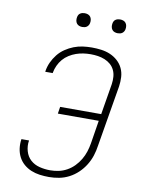

<svg xmlns="http://www.w3.org/2000/svg" viewBox="-100 -992 799 1068"><g transform="rotate(10 300.0 -458.0)"><path d="M252 8Q225 8 199.5 4.5Q174 1 151 -8.5Q128 -18 109.5 -34Q91 -50 79.5 -72Q68 -94 64.5 -120Q61 -146 65 -172Q65 -172 65 -172.5Q65 -173 66 -173H108Q108 -173 108 -172.5Q108 -172 108 -172Q103 -142 111.5 -112.5Q120 -83 141 -64Q162 -45 191.5 -37.5Q221 -30 252 -30Q276 -30 300 -35Q324 -40 346.5 -52.5Q369 -65 387 -83.5Q405 -102 418 -124Q431 -146 438.5 -169.5Q446 -193 450 -217L471 -348H240L246 -387H478L507 -562Q510 -583 508.5 -603.5Q507 -624 498.5 -641.5Q490 -659 475.5 -671.5Q461 -684 442.5 -691.5Q424 -699 404 -702Q384 -705 363 -705Q342 -705 321.5 -702Q301 -699 281 -692Q261 -685 242 -673Q223 -661 209 -644.5Q195 -628 186 -608.5Q177 -589 173 -568Q173 -567 173 -566.5Q173 -566 173 -565H130Q131 -566 131 -567Q131 -568 131 -569Q135 -595 146 -619Q157 -643 174 -664.5Q191 -686 214 -701.5Q237 -717 261.5 -726.5Q286 -736 311.5 -739.5Q337 -743 363 -743Q390 -743 416.5 -739.5Q443 -736 466.5 -726Q490 -716 509 -699Q528 -682 539 -659Q550 -636 551.5 -609Q553 -582 549 -556L491 -211Q487 -182 478 -154Q469 -126 453 -100Q437 -74 414.5 -52.5Q392 -31 365 -17Q338 -3 309 2.5Q280 8 252 8ZM490 -846Q481 -846 472.5 -849Q464 -852 458.5 -859Q453 -866 451.5 -875.5Q450 -885 452 -895Q453 -901 456 -907Q459 -913 465 -917Q471 -921 477.5 -922.5Q484 -924 490 -924Q500 -924 508.5 -921Q517 -918 522.5 -911Q528 -904 529.5 -894.5Q531 -885 529 -875Q528 -869 524.5 -863Q521 -857 515.5 -853Q510 -849 503.5 -847.5Q497 -846 490 -846ZM290 -846Q281 -846 272.5 -849Q264 -852 258.5 -859Q253 -866 251.5 -875.5Q250 -885 252 -895Q253 -901 256 -907Q259 -913 265 -917Q271 -921 277.5 -922.5Q284 -924 290 -924Q300 -924 308.5 -921Q317 -918 322.5 -911Q328 -904 329.5 -894.5Q331 -885 329 -875Q328 -869 324.5 -863Q321 -857 315.5 -853Q310 -849 303.5 -847.5Q297 -846 290 -846Z"/></g></svg>

Font: Iosevka Curly XLtEx
Style: Italic
Weight: 200
Width: 7
Italic angle: -9°
Monospace: yes
Designer: Belleve Invis
Foundry: Belleve Invis
Version: Version 11.1.0; ttfautohint (v1.8.3)